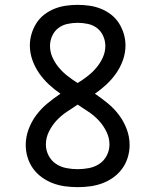

<svg xmlns="http://www.w3.org/2000/svg" viewBox="-20 -763 640 791"><path d="M300 8Q274 8 248 4.5Q222 1 198 -8Q174 -17 152.5 -32.5Q131 -48 116 -69Q101 -90 93.5 -115Q86 -140 86 -166Q86 -199 98 -231Q110 -263 130 -289.5Q150 -316 175.5 -337Q201 -358 229 -377Q204 -394 181.5 -415Q159 -436 141.5 -461Q124 -486 113.5 -515.5Q103 -545 103 -576Q103 -600 110 -623.5Q117 -647 130 -667.5Q143 -688 162.5 -703Q182 -718 204.5 -727Q227 -736 251.5 -739.5Q276 -743 300 -743Q324 -743 348.5 -739.5Q373 -736 395.5 -727Q418 -718 437.5 -703Q457 -688 470 -667.5Q483 -647 490 -623.5Q497 -600 497 -576Q497 -545 486.5 -515.5Q476 -486 458.5 -461Q441 -436 418.5 -415Q396 -394 371 -377Q399 -358 424.5 -337Q450 -316 470 -289.5Q490 -263 502 -231Q514 -199 514 -166Q514 -140 506.5 -115Q499 -90 484 -69Q469 -48 447.5 -32.5Q426 -17 402 -8Q378 1 352 4.5Q326 8 300 8ZM300 -421Q321 -434 341 -449.5Q361 -465 377 -484Q393 -503 403.5 -526Q414 -549 414 -574Q414 -595 405 -615Q396 -635 379.5 -647.5Q363 -660 342 -664.5Q321 -669 300 -669Q279 -669 258 -664.5Q237 -660 220.5 -647.5Q204 -635 195 -615Q186 -595 186 -574Q186 -549 196.5 -526Q207 -503 223 -484Q239 -465 259 -449.5Q279 -434 300 -421ZM300 -66Q323 -66 346.5 -70.5Q370 -75 389.5 -88Q409 -101 420 -122.5Q431 -144 431 -168Q431 -195 418.5 -220.5Q406 -246 387.5 -266Q369 -286 346 -301.5Q323 -317 300 -332Q277 -317 254 -301.5Q231 -286 212.5 -266Q194 -246 181.5 -220.5Q169 -195 169 -168Q169 -144 180 -122.5Q191 -101 210.5 -88Q230 -75 253.5 -70.5Q277 -66 300 -66Z"/></svg>

Font: Iosevka Curly Slab Extended
Style: Regular
Weight: 400
Width: 7
Monospace: yes
Designer: Belleve Invis
Foundry: Belleve Invis
Version: Version 11.1.0; ttfautohint (v1.8.3)